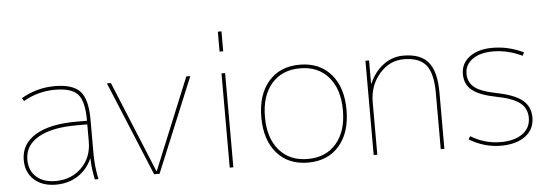

<svg xmlns="http://www.w3.org/2000/svg" viewBox="-49 -898 3020 1055"><g transform="rotate(-5 1461.0 -370.0)"><path d="M422 -115H420Q394 -57 342 -23.5Q290 10 221 10Q146 10 101 -31Q56 -72 56 -140Q56 -228 135.5 -276.5Q215 -325 361 -325H421V-330Q421 -432 386.5 -471Q352 -510 261 -510Q167 -510 86 -463L76 -480Q162 -530 261 -530Q360 -530 400.5 -486Q441 -442 441 -330V-140Q441 -70 456 0H436Q423 -62 422 -115ZM76 -140Q76 -80 115 -45Q154 -10 221 -10Q308 -10 364.5 -66.5Q421 -123 421 -210V-305H361Q225 -305 150.5 -262Q76 -219 76 -140Z M777 -16H779L986 -520H1008L793 0H763L548 -520H570Z M1180 -640V-750H1200V-640ZM1180 0V-520H1200V0Z M1440 -62.5Q1377 -135 1377 -260Q1377 -385 1440 -457.5Q1503 -530 1612 -530Q1721 -530 1784 -457.5Q1847 -385 1847 -260Q1847 -135 1784 -62.5Q1721 10 1612 10Q1503 10 1440 -62.5ZM1454.5 -77Q1512 -10 1612 -10Q1712 -10 1769.5 -77Q1827 -144 1827 -260Q1827 -376 1769.5 -443Q1712 -510 1612 -510Q1512 -510 1454.5 -443Q1397 -376 1397 -260Q1397 -144 1454.5 -77Z M1994 -392H1996Q2022 -454 2072 -492Q2122 -530 2184 -530Q2279 -530 2321.5 -478Q2364 -426 2364 -310V0H2344V-310Q2344 -418 2307 -464Q2270 -510 2184 -510Q2105 -510 2049.5 -445.5Q1994 -381 1994 -290V0H1974V-520H1994Z M2846 -490 2837 -472Q2757 -510 2676 -510Q2605 -510 2563 -480Q2521 -450 2521 -400Q2521 -355 2554 -326.5Q2587 -298 2678 -280Q2774 -261 2817.5 -225.5Q2861 -190 2861 -130Q2861 -65 2811 -27.5Q2761 10 2676 10Q2584 10 2501 -40L2511 -57Q2588 -10 2676 -10Q2752 -10 2796.5 -42Q2841 -74 2841 -130Q2841 -182 2802 -212.5Q2763 -243 2674 -260Q2582 -278 2541.5 -310.5Q2501 -343 2501 -400Q2501 -459 2548.5 -494.5Q2596 -530 2676 -530Q2763 -530 2846 -490Z"/></g></svg>

Font: M PLUS 1p Thin
Style: Regular
Weight: 250
Version: Version 1.062